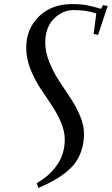

<svg xmlns="http://www.w3.org/2000/svg" viewBox="-20 -732 553 951"><path d="M109.9 -495.1Q109.9 -589.4 172.9 -650.6Q235.8 -711.9 337.9 -711.9Q378.4 -711.9 409.2 -706.3Q439.9 -700.7 481 -688L490.2 -707L513.2 -702.1L465.8 -559.1L443.8 -564L457 -665Q409.7 -682.1 345.2 -682.1Q288.6 -682.1 246.3 -638.4Q204.1 -594.7 204.1 -522Q204.1 -475.1 223.9 -425.5Q243.7 -376 271.7 -333Q299.8 -290 328.1 -247.8Q356.4 -205.6 376.2 -158.9Q396 -112.3 396 -69.8Q396 -27.8 385.3 7.3Q374.5 42.5 356.4 69.1Q338.4 95.7 308.8 119.6Q279.3 143.6 246.8 161.6Q214.4 179.7 169.9 199.2L162.1 174.8Q225.1 139.6 262.9 84.7Q300.8 29.8 300.8 -41Q300.8 -83 281 -128.4Q261.2 -173.8 233.2 -215.1Q205.1 -256.3 177.2 -298.8Q149.4 -341.3 129.6 -392.8Q109.9 -444.3 109.9 -495.1Z"/></svg>

Font: Dehuti Alt
Style: Bold-Italic
Weight: 700
Version: Version 1.2